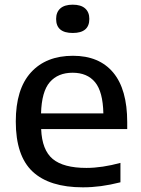

<svg xmlns="http://www.w3.org/2000/svg" viewBox="-20 -791 604 821"><path d="M334.5 10Q191.5 10 119.5 -57.2Q47.5 -124.5 47.5 -271.5Q47.5 -410 112.2 -481.2Q177 -552.5 292 -552.5Q404 -552.5 464 -480.8Q524 -409 524 -268.5V-239H156Q159.5 -149.5 205.5 -111.2Q251.5 -73 349.5 -73Q383 -73 419.8 -78.5Q456.5 -84 495 -94.5V-11.5Q451.5 -0.5 412.2 4.8Q373 10 334.5 10ZM290.5 -480Q228 -480 193 -439.8Q158 -399.5 155.5 -306H422Q420 -399 386.5 -439.5Q353 -480 290.5 -480ZM291 -650Q220 -650 220 -710Q220 -739 238 -755Q256 -771 291 -771Q326 -771 344 -755Q362 -739 362 -710Q362 -650 291 -650Z"/></svg>

Font: Encode Sans SmExp Md
Style: Regular
Weight: 500
Width: 6
Designer: Multiple Designers
Foundry: Impallari Type
Version: Version 3.002; ttfautohint (v1.8.3) -l 8 -r 50 -G 200 -x 14 